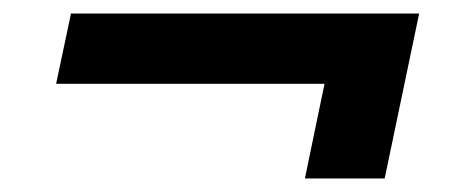

<svg xmlns="http://www.w3.org/2000/svg" viewBox="-20 -380 690 284"><path d="M460 -256H63L85 -360H600L549 -116H431Z"/></svg>

Font: Azeret Mono Medium
Style: Italic
Weight: 500
Italic angle: -12°
Designer: Martin Vácha
Foundry: Displaay
Version: Version 1.000; Glyphs 3.0.3, build 3074